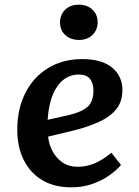

<svg xmlns="http://www.w3.org/2000/svg" viewBox="-20 -788 593 822"><path d="M332 -535Q416 -535 460 -498.5Q504 -462 504 -403Q504 -352 477 -319.5Q450 -287 403.5 -266Q357 -245 298 -230L186 -203Q189 -172 204 -142.5Q219 -113 246 -93.5Q273 -74 314 -74Q349 -74 383.5 -88Q418 -102 457 -134L498 -82Q480 -60 448.5 -37.5Q417 -15 375.5 -0.5Q334 14 285 14Q212 14 160.5 -17Q109 -48 81.5 -103.5Q54 -159 54 -232Q54 -323 89 -391Q124 -459 186.5 -497Q249 -535 332 -535ZM380 -400Q380 -433 364.5 -451Q349 -469 318 -469Q261 -469 225.5 -418.5Q190 -368 184 -275L277 -296Q328 -308 354 -330Q380 -352 380 -400ZM237 -692Q237 -725 259 -746.5Q281 -768 318 -768Q353 -768 375.5 -747Q398 -726 398 -693Q398 -660 376 -638.5Q354 -617 319 -617Q282 -617 259.5 -638Q237 -659 237 -692Z"/></svg>

Font: Literata 7pt SemiBold
Style: Italic
Weight: 600
Italic angle: -2°
Designer: Latin by Veronika Burian and Jose Scaglione. Greek by Irene Vlachou. Cyrillic by Vera Evstafieva
Foundry: TypeTogether
Version: Version 3.002